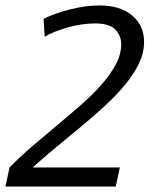

<svg xmlns="http://www.w3.org/2000/svg" viewBox="-31 -685 558 705"><path d="M129 -616Q172 -637 228.5 -651Q285 -665 334 -665Q411 -665 454.5 -628Q498 -591 498 -531Q498 -491 479.5 -452.5Q461 -414 430 -376Q399 -338 358 -300Q317 -262 271.5 -224Q226 -186 179 -147.5Q132 -109 89 -70H409L394 0H-11L4 -70Q45 -112 91.5 -151.5Q138 -191 183.5 -229Q229 -267 271 -304Q313 -341 344.5 -377.5Q376 -414 395 -450Q414 -486 414 -523Q414 -554 392.5 -576.5Q371 -599 318 -599Q296 -599 270.5 -595.5Q245 -592 220 -585Q195 -578 172 -569Q149 -560 133 -550Z"/></svg>

Font: Quattrocento Sans
Style: Italic
Weight: 400
Designer: Pablo Impallari
Foundry: Pablo Impallari, Igino Marini, Brenda Gallo
Version: Version 2.000